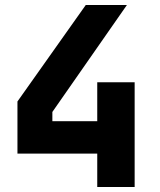

<svg xmlns="http://www.w3.org/2000/svg" viewBox="-20 -750 640 770"><path d="M370 0V-134H50V-343L324 -730H489L190 -301V-264H370V-420H520V0Z"/></svg>

Font: NKDuy Mono ExtraBold
Style: Regular
Weight: 800
Monospace: yes
Designer: NKDuy
Foundry: NKDuy
Version: Version 2.251; ttfautohint (v1.8.4.7-5d5b)